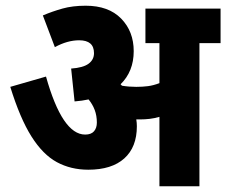

<svg xmlns="http://www.w3.org/2000/svg" viewBox="-20 -652 792 672"><path d="M459 -210Q459 -137 415 -97.5Q371 -58 289 -58Q228 -58 179 -84.5Q130 -111 90 -174.5Q50 -238 16 -348L141 -384Q198 -181 278 -181Q299 -181 309 -192.5Q319 -204 319 -223Q319 -247 311.5 -267Q304 -287 290 -304Q267 -299 241 -297L229 -412Q271 -415 290 -429Q309 -443 309 -466Q309 -511 257 -511Q216 -511 172 -487L130 -598Q163 -612 198.5 -622Q234 -632 280 -632Q360 -632 404 -587Q448 -542 448 -473Q448 -402 402 -357Q404 -355 407 -352Q431 -348 457 -348Q479 -348 498 -350.5Q517 -353 538 -361V-501H489V-622H752V-501H678V0H538V-243Q521 -238 504 -236Q487 -234 470 -234Q464 -234 457 -234Q459 -222 459 -210Z"/></svg>

Font: Noto Sans Condensed ExtraBold
Style: Italic
Weight: 800
Width: 3
Italic angle: -12°
Designer: Monotype Design Team
Foundry: Monotype Imaging Inc.
Version: Version 2.013; ttfautohint (v1.8.4.7-5d5b)